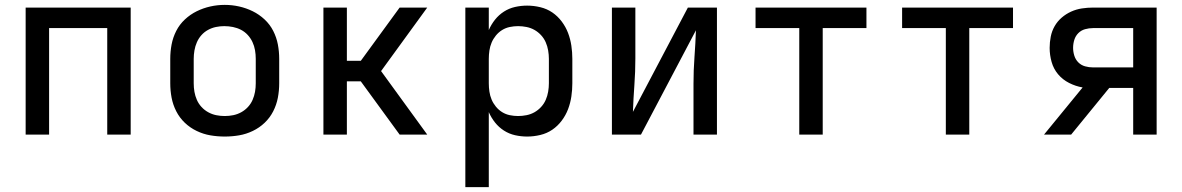

<svg xmlns="http://www.w3.org/2000/svg" viewBox="-20 -551 4840 786"><path d="M85 0V-520H515V0H419V-436H181V0Z M900 8Q870 8 841 3Q812 -2 785 -15Q758 -28 736.5 -48.5Q715 -69 701.5 -95.5Q688 -122 682.5 -151Q677 -180 677 -210V-310Q677 -340 682.5 -369Q688 -398 701.5 -424.5Q715 -451 737 -471.5Q759 -492 785.5 -505Q812 -518 841 -524.5Q870 -531 900 -531Q930 -531 959 -524.5Q988 -518 1014.5 -505Q1041 -492 1063 -471.5Q1085 -451 1098.5 -424.5Q1112 -398 1117.5 -369Q1123 -340 1123 -310V-210Q1123 -180 1117.5 -151Q1112 -122 1098.5 -95.5Q1085 -69 1063.5 -48.5Q1042 -28 1015 -15Q988 -2 959 3Q930 8 900 8ZM900 -76Q918 -76 935 -79.5Q952 -83 967.5 -91.5Q983 -100 995 -113Q1007 -126 1014 -142Q1021 -158 1024 -175Q1027 -192 1027 -210V-310Q1027 -328 1024 -345.5Q1021 -363 1013.5 -379Q1006 -395 994 -408Q982 -421 966.5 -429Q951 -437 933.5 -440.5Q916 -444 898 -444Q881 -444 864 -440.5Q847 -437 831.5 -428.5Q816 -420 804.5 -407Q793 -394 786 -378Q779 -362 776 -344.5Q773 -327 773 -310V-210Q773 -192 776 -175Q779 -158 786 -142Q793 -126 805 -113Q817 -100 832.5 -91.5Q848 -83 865 -79.5Q882 -76 900 -76Z M1304 0V-520H1400V-302H1457L1616 -520H1729L1540 -260L1729 0H1616L1457 -218H1400V0Z M1885 215V-520H1981V-428Q1991 -451 2006.5 -470.5Q2022 -490 2043 -503.5Q2064 -517 2088.5 -522.5Q2113 -528 2138 -528Q2165 -528 2192 -521.5Q2219 -515 2241 -500Q2263 -485 2279.5 -463Q2296 -441 2305.5 -416Q2315 -391 2319 -364Q2323 -337 2323 -310V-210Q2323 -183 2319 -156Q2315 -129 2305.5 -104Q2296 -79 2279.5 -57Q2263 -35 2241 -20Q2219 -5 2192 1.5Q2165 8 2138 8Q2113 8 2088.5 2.5Q2064 -3 2043 -16.5Q2022 -30 2006.5 -49.5Q1991 -69 1981 -92V215ZM2101 -76Q2118 -76 2135.5 -79.5Q2153 -83 2168 -91.5Q2183 -100 2195 -113Q2207 -126 2214 -142Q2221 -158 2224 -175.5Q2227 -193 2227 -210V-310Q2227 -327 2224 -344.5Q2221 -362 2214 -378Q2207 -394 2195 -407Q2183 -420 2168 -428.5Q2153 -437 2135.5 -440.5Q2118 -444 2101 -444Q2084 -444 2067 -440.5Q2050 -437 2035.5 -428Q2021 -419 2010 -405.5Q1999 -392 1992.5 -376.5Q1986 -361 1983.5 -344Q1981 -327 1981 -310V-210Q1981 -193 1983.5 -176Q1986 -159 1992.5 -143.5Q1999 -128 2010 -114.5Q2021 -101 2035.5 -92Q2050 -83 2067 -79.5Q2084 -76 2101 -76Z M2485 0V-520H2581V-312Q2581 -257 2577 -202.5Q2573 -148 2571 -93L2796 -520H2915V0H2819V-208Q2819 -263 2823 -317.5Q2827 -372 2829 -427L2604 0Z M3252 0V-436H3073V-520H3527V-436H3348V0Z M3852 0V-436H3673V-520H4127V-436H3948V0Z M4254 0 4412 -193Q4383 -198 4356.5 -211.5Q4330 -225 4311.5 -247Q4293 -269 4285 -297.5Q4277 -326 4277 -355Q4277 -378 4281.5 -401Q4286 -424 4297.5 -444Q4309 -464 4326.5 -479Q4344 -494 4365 -503.5Q4386 -513 4409 -516.5Q4432 -520 4455 -520H4715V0H4619V-191H4521L4365 0ZM4455 -275H4619V-436H4455Q4438 -436 4422 -431.5Q4406 -427 4394.5 -415.5Q4383 -404 4378 -388Q4373 -372 4373 -355Q4373 -339 4378 -323Q4383 -307 4394.5 -295.5Q4406 -284 4422 -279.5Q4438 -275 4455 -275Z"/></svg>

Font: Iosevka Custom Medium Extended
Style: Regular
Weight: 500
Width: 7
Monospace: yes
Designer: Belleve Invis
Foundry: Belleve Invis
Version: Version 11.2.4; ttfautohint (v1.8.4)